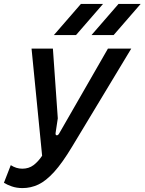

<svg xmlns="http://www.w3.org/2000/svg" viewBox="-74 -948 738 980"><path d="M41 12Q11 12 -13.5 3.5Q-38 -5 -54 -15L-19 -105Q-5 -96 9.5 -91.5Q24 -87 40 -87Q73 -87 97 -105Q121 -123 141 -153L87 -700H196L221 -344L210 -271Q208 -259 214.5 -257.5Q221 -256 227 -265L477 -700H596L295 -201Q244 -116 202 -70Q160 -24 121.5 -6Q83 12 41 12ZM201 -769 339 -928H452L314 -769ZM393 -769 531 -928H644L506 -769Z"/></svg>

Font: Finlandica Medium
Style: Italic
Weight: 500
Italic angle: -8°
Designer: Niklas Ekholm, Juho Hiilivirta, Jaakko Suomalainen
Foundry: Helsinki Type Studio
Version: Version 1.063